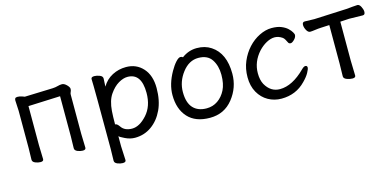

<svg xmlns="http://www.w3.org/2000/svg" viewBox="-65 -857 2846 1399"><g transform="rotate(-15 1358.0 -157.0)"><path d="M145 16Q126 16 105.5 7.5Q85 -1 85 -18L87 -106V-386L83 -465Q83 -475 87 -481Q91 -487 106 -487Q118 -487 138 -481L157 -474L369 -481Q391 -482 408 -487Q425 -492 441 -492Q458 -492 476 -474Q494 -456 494 -443Q494 -431 489 -421.5Q484 -412 484 -402V-107L487 -1Q487 15 464 15Q445 15 424.5 6.5Q404 -2 404 -19L406 -107V-411L165 -401V-106L168 0Q168 16 145 16Z M853 -47Q909 -47 965 -109Q1021 -171 1021 -272Q1021 -420 916 -420Q884 -420 847.5 -398.5Q811 -377 780 -332Q749 -287 743 -209Q740 -167 740 -111L739 -110Q739 -109 741 -109Q755 -109 772 -84Q797 -47 853 -47ZM722 178Q703 178 682 169.5Q661 161 661 144L663 55Q663 -421 660 -472Q660 -488 684 -488Q703 -488 724.5 -479.5Q746 -471 746 -454L743 -393Q772 -442 820 -467Q868 -492 924 -492Q1002 -492 1051.5 -437Q1101 -382 1101 -287Q1101 -193 1069 -124.5Q1037 -56 981.5 -16.5Q926 23 856 23Q820 23 783.5 5.5Q747 -12 741 -20V56L746 162Q746 178 722 178Z M1416 -49Q1463 -49 1500 -74.5Q1537 -100 1559.5 -144.5Q1582 -189 1582 -258Q1582 -326 1551 -373Q1520 -420 1450 -420Q1380 -420 1329 -353.5Q1278 -287 1278 -208Q1278 -128 1314 -88.5Q1350 -49 1416 -49ZM1422 24Q1313 24 1256 -38.5Q1199 -101 1199 -207Q1199 -289 1249 -377Q1270 -414 1291 -437Q1312 -460 1326 -460Q1339 -460 1344 -453Q1396 -492 1458 -492Q1520 -492 1565 -462Q1661 -399 1661 -245Q1661 -141 1595.5 -58.5Q1530 24 1422 24Z M1961 24Q1907 24 1861.5 -1.5Q1816 -27 1788.5 -75.5Q1761 -124 1761 -190Q1761 -255 1784 -309Q1807 -363 1844.5 -404Q1882 -445 1929.5 -468.5Q1977 -492 2022 -492Q2066 -492 2095 -480Q2124 -468 2141.5 -451.5Q2159 -435 2167 -420.5Q2175 -406 2175 -401Q2175 -383 2158 -366Q2141 -349 2130 -349Q2118 -349 2113 -357Q2106 -371 2099 -383.5Q2092 -396 2083 -402Q2055 -421 2026 -421Q1997 -421 1964.5 -403.5Q1932 -386 1904 -356Q1841 -286 1841 -199Q1841 -149 1859 -115Q1898 -46 1968 -46Q2062 -46 2160 -144Q2177 -161 2188 -161Q2203 -161 2203 -146Q2203 -135 2188.5 -108.5Q2174 -82 2144 -52Q2071 24 1961 24Z M2498 16Q2478 16 2455.5 7.5Q2433 -1 2433 -18L2435 -115V-404L2373 -401Q2350 -400 2325.5 -396.5Q2301 -393 2289 -393Q2273 -393 2261.5 -414Q2250 -435 2250 -454Q2250 -476 2269 -476L2341 -474L2585 -485Q2609 -487 2633.5 -489.5Q2658 -492 2670 -492Q2685 -492 2696 -470.5Q2707 -449 2707 -432Q2707 -409 2689 -409L2586 -411L2519 -407V-115L2522 0Q2522 16 2498 16Z"/></g></svg>

Font: LXGW WenKai Medium
Style: Regular
Weight: 500
Designer: LXGW / Fontworks Inc.
Foundry: LXGW / Fontworks Inc.
Version: Version 1.501; October 10, 2024